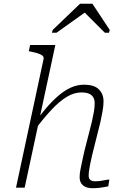

<svg xmlns="http://www.w3.org/2000/svg" viewBox="-20 -997 654 1020"><path d="M65 0H111L274 -758H140L133 -725L143 -723Q168 -718 184 -712.5Q200 -707 207 -700Q214 -693 211 -681ZM469 -171 513 -347Q520 -379 525 -407Q530 -435 530 -459Q530 -498 505 -522.5Q480 -547 426 -547Q390 -547 356 -531.5Q322 -516 289.5 -488Q257 -460 224.5 -422Q192 -384 160 -338L169 -312Q214 -372 254.5 -415Q295 -458 334 -482Q373 -506 413 -506Q450 -506 466.5 -491Q483 -476 483 -450Q483 -427 479 -404Q475 -381 468 -350L428 -193Q421 -161 415.5 -136Q410 -111 406.5 -91.5Q403 -72 403 -56Q403 -36 412 -22.5Q421 -9 437 -3Q453 3 474 3Q488 3 502.5 1.5Q517 0 530.5 -2.5Q544 -5 555 -7L561 -43Q552 -43 540 -40.5Q528 -38 514 -36Q500 -34 484 -34Q469 -34 460 -41Q451 -48 451 -64Q451 -75 453 -90Q455 -105 459 -125Q463 -145 469 -171ZM471 -977H405L260 -838L256 -823H280L454 -947H413L537 -823H559L563 -838Z"/></svg>

Font: Roboto Serif 20pt Thin
Style: Italic
Weight: 250
Italic angle: -10°
Version: Version 1.007